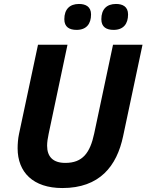

<svg xmlns="http://www.w3.org/2000/svg" viewBox="-20 -940 740 970"><path d="M554 -789C604 -789 627 -820 627 -867C627 -907 599 -920 566 -920C519 -920 492 -893 492 -843C492 -803 518 -789 554 -789ZM367 -789C417 -789 440 -820 440 -867C440 -907 412 -920 379 -920C332 -920 305 -893 305 -843C305 -803 331 -789 367 -789ZM295 10C483 10 570 -100 602 -252L700 -714H551L456 -266C435 -167 397 -117 310 -117C248 -117 218 -148 218 -204C218 -221 221 -242 226 -265L321 -714H172L76 -263C71 -240 69 -212 69 -191C69 -70 147 10 295 10Z"/></svg>

Font: Noto Sans
Style: Bold Italic
Weight: 700
Italic angle: -12°
Designer: Monotype Design Team
Foundry: Monotype Imaging Inc.
Version: Version 2.013